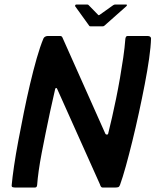

<svg xmlns="http://www.w3.org/2000/svg" viewBox="-20 -833 691 853"><path d="M448 -239Q450 -235 455 -235Q460 -235 461 -241Q469 -273 478 -312.5Q487 -352 496 -396Q505 -440 513 -486Q521 -532 527.5 -576.5Q534 -621 537 -661Q539 -673 546 -673H637Q643 -673 647 -670Q651 -667 651 -662Q650 -625 642.5 -572.5Q635 -520 623 -458Q611 -396 597 -331.5Q583 -267 568 -206Q553 -145 539 -94.5Q525 -44 513 -11Q510 -3 505 -1.5Q500 0 494 0H435Q428 0 424 -14L234 -438Q233 -442 229.5 -442Q226 -442 225 -437Q213 -386 202.5 -336.5Q192 -287 182.5 -240.5Q173 -194 165 -152Q157 -110 152 -74.5Q147 -39 145 -11Q144 0 136 0H46Q41 0 36 -1.5Q31 -3 32 -11Q35 -45 42.5 -96Q50 -147 61.5 -208Q73 -269 86 -333.5Q99 -398 113.5 -459.5Q128 -521 143 -573.5Q158 -626 173 -662Q175 -667 180.5 -670Q186 -673 191 -673H248Q255 -673 258 -665ZM382 -716Q377 -716 376 -719L314 -805Q313 -808 314.5 -810.5Q316 -813 320 -813H367Q372 -813 374 -810L415 -768Q418 -763 424 -768L483 -810Q488 -813 492 -813H539Q544 -813 544 -810.5Q544 -808 541 -805L444 -719Q441 -716 436 -716Z"/></svg>

Font: Glory SemiBold
Style: Italic
Weight: 600
Italic angle: -12°
Designer: Robert Leuschke
Foundry: Robert Leuschke
Version: Version 1.011